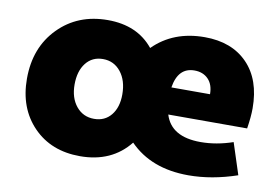

<svg xmlns="http://www.w3.org/2000/svg" viewBox="-61 -598 1022 705"><g transform="rotate(10 450.5 -245.0)"><path d="M274 10Q166 10 99.5 -58.5Q33 -127 33 -237Q33 -353 105 -426.5Q177 -500 289 -500Q399 -500 459 -426Q533 -500 650 -500Q751 -500 809.5 -440Q868 -380 868 -273Q868 -241 861 -197H567Q591 -118 701 -118Q760 -118 821 -139L859 -22Q765 10 678 10Q539 10 458 -73Q392 10 274 10ZM634 -373Q573 -373 561 -297H705Q705 -333 685.5 -353Q666 -373 634 -373ZM301 -134Q341 -134 364.5 -163Q388 -192 388 -240Q388 -292 362.5 -324Q337 -356 296 -356Q256 -356 232.5 -326Q209 -296 209 -246Q209 -196 234.5 -165Q260 -134 301 -134Z"/></g></svg>

Font: Cantarell Extra Bold
Style: Regular
Weight: 800
Designer: Dave Crossland, Nikolaus Waxweiler, Florian Fecher, Jacques Le Bailly, Eben Sorkin, Alexei Vanyashin, Alexios Zavras, Em
Version: Version 0.303